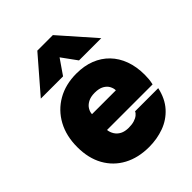

<svg xmlns="http://www.w3.org/2000/svg" viewBox="-219 -887 1013 1013"><g transform="rotate(-45 288.0 -380.5)"><path d="M296 8Q215 8 154.5 -24.5Q94 -57 60.5 -117Q27 -177 27 -260Q27 -343 61 -405.5Q95 -468 156 -503Q217 -538 298 -538Q356 -538 402 -520Q448 -502 481 -468Q514 -434 531.5 -386Q549 -338 549 -278Q549 -261 547.5 -245.5Q546 -230 542 -213H202Q204 -194 214.5 -177Q225 -160 244 -150Q263 -140 292 -140Q316 -140 333.5 -145.5Q351 -151 362 -160Q373 -169 376 -178H549Q535 -113 497.5 -71.5Q460 -30 407.5 -11Q355 8 296 8ZM205 -328H383Q383 -343 374.5 -359.5Q366 -376 346.5 -387Q327 -398 295 -398Q264 -398 244 -387Q224 -376 214.5 -359.5Q205 -343 205 -328ZM72 -577 238 -769H354L523 -577H357L296 -661L238 -577Z"/></g></svg>

Font: Onest Black
Style: Regular
Weight: 900
Designer: Dmitri Voloshin, Andrey Kudryavtsev
Foundry: Dmitri Voloshin, Andrey Kudryavtsev
Version: Version 1.000;gftools[0.9.33]